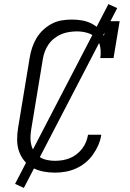

<svg xmlns="http://www.w3.org/2000/svg" viewBox="-20 -839 640 942"><path d="M250 8Q220 8 192 2.5Q164 -3 140 -16Q116 -29 98.5 -51Q81 -73 72.5 -99Q64 -125 64 -154.5Q64 -184 69 -213L126 -558Q130 -582 138 -606Q146 -630 159.5 -652.5Q173 -675 192.5 -693Q212 -711 235 -723Q258 -735 283 -739Q308 -743 333 -743Q357 -743 381 -739Q405 -735 426 -725Q447 -715 463.5 -699Q480 -683 490 -663L502 -735H567L537 -554H472Q476 -581 472 -607Q468 -633 451.5 -651.5Q435 -670 409.5 -677.5Q384 -685 358 -685Q339 -685 319.5 -682Q300 -679 281.5 -671.5Q263 -664 246.5 -651Q230 -638 218.5 -621.5Q207 -605 200 -586.5Q193 -568 190 -548L133 -203Q130 -184 129.5 -164Q129 -144 134 -126Q139 -108 150 -92.5Q161 -77 176.5 -67.5Q192 -58 211 -54Q230 -50 250 -50Q268 -50 286.5 -53Q305 -56 322.5 -63Q340 -70 355.5 -82Q371 -94 383 -109.5Q395 -125 402 -142.5Q409 -160 412 -178H477Q473 -152 462.5 -127.5Q452 -103 436 -80.5Q420 -58 398.5 -40.5Q377 -23 352 -12Q327 -1 301 3.5Q275 8 250 8ZM97 83 54 63 512 -819 555 -799Z"/></svg>

Font: Iosevka Curly Slab LtExObl
Style: Regular
Weight: 300
Width: 7
Italic angle: -9°
Monospace: yes
Designer: Belleve Invis
Foundry: Belleve Invis
Version: Version 11.1.0; ttfautohint (v1.8.3)